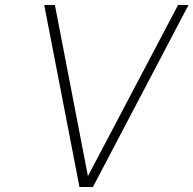

<svg xmlns="http://www.w3.org/2000/svg" viewBox="-20 -753 779 773"><path d="M300 0 158 -733H201L334 -44L697 -733H739L354 0Z"/></svg>

Font: Exo Thin ExtraLight
Style: Italic
Weight: 250
Italic angle: -9°
Version: Version 2.000